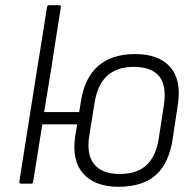

<svg xmlns="http://www.w3.org/2000/svg" viewBox="-20 -703 749 735"><path d="M116 -398 160 -676Q161 -683 168 -683H206Q214 -683 213 -676L170 -403ZM434 12Q343 12 298.5 -38.5Q254 -89 268 -182L290 -316Q304 -406 356.5 -451Q409 -496 497 -496Q588 -496 631.5 -446.5Q675 -397 661 -304L641 -171Q627 -78 576.5 -33Q526 12 434 12ZM61 0Q52 0 54 -8L128 -476Q130 -484 136 -484H175Q183 -484 182 -476L149 -274H301L293 -227H142L107 -8Q106 0 100 0ZM438 -37Q505 -37 541.5 -71.5Q578 -106 588 -175L607 -298Q619 -373 590 -410Q561 -447 492 -447Q428 -447 390.5 -413Q353 -379 342 -309L322 -185Q310 -113 340 -75Q370 -37 438 -37Z"/></svg>

Font: Sofia Sans Light
Style: Italic
Weight: 300
Italic angle: -9°
Version: Version 4.100-B